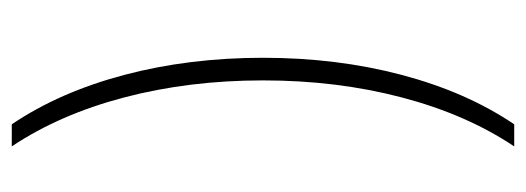

<svg xmlns="http://www.w3.org/2000/svg" viewBox="-308 -474 906 331"><g transform="rotate(-90 145.5 -309.0)"><path d="M58.1 124Q113.3 41.5 142.6 -70.1Q171.9 -181.6 171.9 -309.1Q171.9 -436.5 142.6 -548.1Q113.3 -659.7 58.1 -742.2H96.2Q151.9 -659.7 181.4 -548.1Q210.9 -436.5 210.9 -309.1Q210.9 -181.6 181.4 -70.1Q151.9 41.5 96.2 124Z"/></g></svg>

Font: Montserrat Ultra Light
Style: Regular
Weight: 200
Designer: Julieta Ulanovsky
Foundry: Julieta Ulanovsky
Version: Version 3.001;PS 003.001;hotconv 1.0.70;makeotf.lib2.5.58329